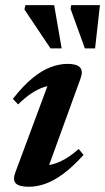

<svg xmlns="http://www.w3.org/2000/svg" viewBox="-20 -700 401 732"><path d="M39 -44 171 -399 195 -375Q171.5 -375.5 148 -368Q124.5 -360.5 100 -344.2Q75.5 -328 49 -302L29 -323Q69.5 -374.5 105.5 -403.5Q141.5 -432.5 174.5 -444.5Q207.5 -456.5 237.5 -456.5Q273 -456.5 285.2 -442.8Q297.5 -429 287 -400.5L155 -37L133.5 -69Q157 -67.5 180.8 -73.8Q204.5 -80 229.2 -94.5Q254 -109 280 -132L298.5 -109.5Q258.5 -65 222.5 -38.2Q186.5 -11.5 154 0.2Q121.5 12 90.5 12Q52.5 12 40 -1.2Q27.5 -14.5 39 -44ZM215 -515.5H172.5L73 -664L77 -680.5H186.5ZM342.5 -515.5H303.5L249 -666.5L251.5 -680.5H361Z"/></svg>

Font: Newsreader 16pt 16pt SemiBold
Style: Italic
Weight: 600
Italic angle: -17°
Version: Version 1.003